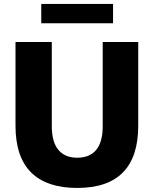

<svg xmlns="http://www.w3.org/2000/svg" viewBox="-20 -929 769 961"><path d="M57.6 -299.8V-718.8H239.3V-296.9Q239.3 -218.8 272 -179.2Q304.7 -139.6 366.2 -139.6Q429.7 -139.6 461.9 -179.2Q494.1 -218.8 494.1 -296.9V-718.8H671.9V-299.8Q671.9 11.7 366.2 11.7Q213.9 11.7 135.7 -65.9Q57.6 -143.6 57.6 -299.8ZM186.5 -909.2H545.9V-812.5H186.5Z"/></svg>

Font: Min Sans Black
Style: Regular
Weight: 900
Designer: Jinseong-Kim, NotoSansCJK, Nunito
Foundry: Jinseong-Kim
Version: Version 1.000